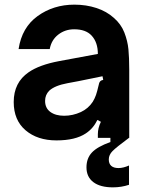

<svg xmlns="http://www.w3.org/2000/svg" viewBox="-20 -593 631 826"><path d="M536 -292V0H535Q481 40 464.5 56.5Q448 73 448 93Q448 111 458.5 120.5Q469 130 490 130Q510 130 535 119V202Q502 213 466 213Q411 213 381.5 190.5Q352 168 352 127Q352 88 375.5 63Q399 38 455 18V0H401V-16Q401 -42 414 -69L399 -77Q381 -40 349 -19Q304 11 223 11Q141 11 90 -32.5Q39 -76 39 -154Q39 -238 103 -282Q149 -314 234 -330L401 -361Q401 -411 374 -440Q349 -467 299 -467Q260 -467 230.5 -444Q201 -421 194 -382H60Q74 -475 142 -524Q210 -573 300 -573Q351 -573 395 -558.5Q439 -544 470 -516Q501 -489 515 -453Q529 -417 532.5 -381Q536 -345 536 -292ZM424 -249 421 -265Q341 -249 318 -244L270 -235Q216 -225 192 -203Q174 -185 174 -159Q174 -128 196.5 -111.5Q219 -95 256 -95Q293 -95 328 -111Q360 -126 379 -155Q388 -170 393 -184.5Q398 -199 404 -225Q406 -237 410.5 -242.5Q415 -248 424 -249Z"/></svg>

Font: Open Sauce Sans
Style: Bold
Weight: 700
Designer: Alfredo Marco Pradil
Foundry: Creative Sauce Fz LLC
Version: Version 1.477